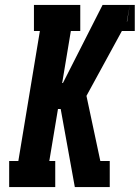

<svg xmlns="http://www.w3.org/2000/svg" viewBox="-20 -755 564 775"><path d="M17 0V-105H54L141 -630H117V-735H304V-630H266L231 -420H234L394 -735H504L492 -668H493L504 -735H524V-630H472L329 -368L385 -105H423V0H382L393 -67L382 0H282L225 -315H214L179 -105H203V0Z"/></svg>

Font: Iosevka Slab Extrabold Oblique
Style: Regular
Weight: 800
Italic angle: -9°
Monospace: yes
Designer: Belleve Invis
Foundry: Belleve Invis
Version: Version 11.1.1; ttfautohint (v1.8.3)